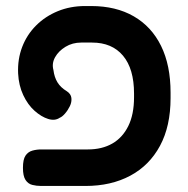

<svg xmlns="http://www.w3.org/2000/svg" viewBox="-20 -607 624 636"><path d="M116 9Q101 9 87 5.5Q73 2 64.5 -11Q56 -24 56 -51Q56 -79 64.5 -91.5Q73 -104 87 -108Q101 -112 117 -112H271Q318 -112 352 -131.5Q386 -151 405 -189.5Q424 -228 424 -285V-297Q424 -379 387.5 -422.5Q351 -466 285 -466H249Q220 -466 197 -452Q174 -438 162.5 -417.5Q151 -397 157 -375Q160 -351 170.5 -334Q181 -317 201 -305Q215 -296 216.5 -282.5Q218 -269 211.5 -255.5Q205 -242 195.5 -231Q186 -220 178 -217Q162 -206 139.5 -213Q117 -220 94.5 -240Q72 -260 57 -292Q42 -324 40 -364Q38 -411 53.5 -451.5Q69 -492 99.5 -522.5Q130 -553 171.5 -570Q213 -587 262 -587H282Q364 -587 423 -553Q482 -519 513.5 -455Q545 -391 545 -300V-282Q545 -189 510 -124Q475 -59 411.5 -25Q348 9 263 9Z"/></svg>

Font: Fredoka Light Medium
Style: Regular
Weight: 500
Version: Version 2.001